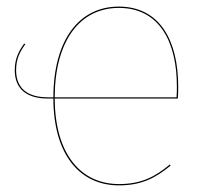

<svg xmlns="http://www.w3.org/2000/svg" viewBox="-20 -547 629 576"><path d="M514.6 -287.6C514.6 -424.5 459.9 -527.2 336.4 -527.2C216.8 -527.2 140.6 -426.8 140.1 -255.1H123.4C59.7 -255.1 28.3 -284.3 28.3 -336.6C28.3 -371.4 40.3 -392.5 56 -414.4L52.5 -416.2C37.5 -395.1 24.3 -372.8 24.3 -336.6C24.3 -282 57.8 -251.4 123.7 -251.4H140.1C140.6 -84.5 217.9 9.1 337.2 9.1C404.2 9.1 446.6 -13 491.7 -50.1L489.6 -53.6C444.6 -15.7 401.9 5.2 337.2 5.2C221.6 5.2 144.9 -85.7 144.1 -251.4H513.5C514.5 -265.1 514.6 -273.6 514.6 -287.6ZM509.6 -255.1H144.1C144.7 -425 219.9 -523.3 336.6 -523.3C457.8 -523.3 510.6 -421.6 510.6 -288.4C510.6 -275.3 510.6 -267.6 509.6 -255.1Z"/></svg>

Font: Fira Sans Four
Style: Regular
Weight: 100
Designer: Carrois Corporate & Edenspiekermann AG
Foundry: Carrois Corporate GbR & Edenspiekermann AG
Version: Version 4.203;PS 004.203;hotconv 1.0.88;makeotf.lib2.5.64775